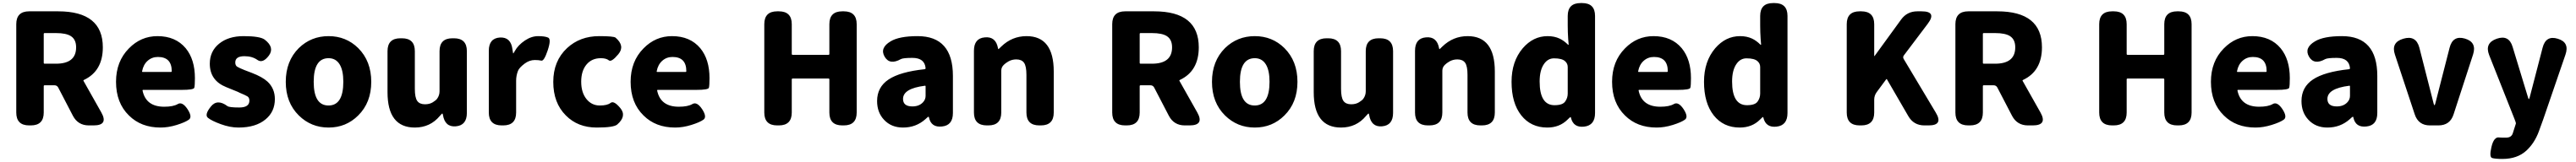

<svg xmlns="http://www.w3.org/2000/svg" viewBox="-20 -819 16786 1058"><path d="M170 0Q86 0 86 -84V-661Q86 -745 170 -745H359Q650 -745 650 -510Q650 -355 527 -297Q522 -295 524 -291L640 -85Q688 0 590 0H559Q488 0 455 -63L359 -248Q351 -262 335 -262H270Q265 -262 265 -257V-84Q265 0 181 0ZM265 -408Q265 -403 270 -403H345Q476 -403 476 -510Q476 -561 442 -583Q411 -603 345 -603H270Q265 -603 265 -598Z M1026 14Q899 14 820 -65Q736 -147 736 -285Q736 -418 820 -503Q898 -583 1006 -583Q1124 -583 1190 -504Q1250 -431 1250 -309Q1250 -260 1246 -246Q1242 -232 1165 -232H913Q908 -232 909 -227Q931 -122 1050 -122Q1109 -122 1138.5 -139.5Q1168 -157 1202 -106Q1235 -55 1210.5 -37.5Q1186 -20 1131.5 -3Q1077 14 1026 14ZM906 -354Q905 -349 910 -349H1094Q1099 -349 1099 -354Q1099 -447 1009 -447Q970 -447 942 -422Q914 -397 906 -354Z M1534 14Q1479 14 1419 -8Q1359 -30 1335 -49.5Q1311 -69 1353 -122Q1395 -176 1462 -126Q1474 -117 1539.5 -117Q1605 -117 1605 -162Q1605 -182 1591.5 -190Q1578 -198 1542 -213L1530 -219Q1492 -235 1454 -250Q1347 -293 1347 -403Q1347 -484 1407.5 -533.5Q1468 -583 1567 -583Q1675 -583 1705 -560Q1771 -509 1732 -456Q1692 -403 1657.5 -427.5Q1623 -452 1573 -452Q1513 -452 1513 -411Q1513 -391 1526 -383Q1539 -375 1574 -361L1621 -343Q1689 -317 1723 -286Q1771 -241 1771 -172Q1771 -90 1711 -40Q1647 14 1534 14Z M1927 -65Q1842 -149 1842 -284.5Q1842 -420 1927 -505Q2007 -583 2121 -583Q2235 -583 2314 -505Q2399 -420 2399 -284.5Q2399 -149 2314 -65Q2235 14 2121 14Q2007 14 1927 -65ZM2217 -285Q2217 -358 2194 -397Q2169 -439 2121 -439Q2024 -439 2024 -284.5Q2024 -130 2120.5 -130Q2217 -130 2217 -285Z M2683 14Q2505 14 2505 -217V-485Q2505 -569 2589 -569H2599Q2683 -569 2683 -485V-239Q2683 -182 2698.5 -160Q2714 -138 2749 -138Q2779 -138 2800 -151Q2821 -164 2828 -174Q2844 -196 2844 -223V-485Q2844 -569 2928 -569H2938Q3022 -569 3022 -485V-82Q3022 0 2950 6Q2879 12 2866 -69Q2864 -78 2862 -78Q2860 -78 2846 -62Q2783 14 2683 14Z M3249 0Q3165 0 3165 -84V-487Q3165 -569 3237 -574Q3309 -578 3319 -497L3322 -478Q3323 -470 3324.5 -470Q3326 -470 3334 -485Q3356 -525 3401 -555Q3443 -583 3486.5 -583Q3530 -583 3551.5 -573.5Q3573 -564 3549 -491Q3525 -419 3507.5 -423Q3490 -427 3465 -427Q3430 -427 3399 -404Q3363 -377 3355 -356Q3343 -325 3343 -292V-84Q3343 0 3259 0Z M3868 14Q3745 14 3667 -65Q3585 -147 3585 -284Q3585 -421 3675 -505Q3759 -583 3884 -583Q3979 -583 3991 -573Q4054 -519 4009 -465Q3964 -411 3947 -425Q3930 -439 3895 -439Q3836 -439 3801.5 -397.5Q3767 -356 3767 -285.5Q3767 -215 3801 -172.5Q3835 -130 3888 -130Q3937 -130 3958.5 -147Q3980 -164 4022 -113Q4065 -61 4002 -6Q3979 14 3868 14Z M4379 14Q4252 14 4173 -65Q4089 -147 4089 -285Q4089 -418 4173 -503Q4251 -583 4359 -583Q4477 -583 4543 -504Q4603 -431 4603 -309Q4603 -260 4599 -246Q4595 -232 4518 -232H4266Q4261 -232 4262 -227Q4284 -122 4403 -122Q4462 -122 4491.5 -139.5Q4521 -157 4555 -106Q4588 -55 4563.5 -37.5Q4539 -20 4484.5 -3Q4430 14 4379 14ZM4259 -354Q4258 -349 4263 -349H4447Q4452 -349 4452 -354Q4452 -447 4362 -447Q4323 -447 4295 -422Q4267 -397 4259 -354Z M5044 0Q4960 0 4960 -84V-661Q4960 -745 5044 -745H5055Q5139 -745 5139 -661V-466Q5139 -461 5144 -461H5379Q5384 -461 5384 -466V-661Q5384 -745 5468 -745H5478Q5562 -745 5562 -661V-84Q5562 0 5478 0H5468Q5384 0 5384 -84V-301Q5384 -306 5379 -306H5144Q5139 -306 5139 -301V-84Q5139 0 5055 0Z M5864 14Q5787 14 5740 -37Q5695 -85 5695 -159Q5695 -250 5770 -300Q5845 -350 6005 -367Q6011 -368 6011 -374Q6005 -441 5925 -441Q5865 -441 5850 -433Q5777 -392 5744 -449Q5711 -506 5783 -549Q5839 -583 5959 -583Q6189 -583 6189 -323V-81Q6189 0 6118 7Q6047 15 6033 -52Q6032 -57 6029.5 -57Q6027 -57 6009 -40Q5948 14 5864 14ZM5925 -124Q5969 -124 5994 -151Q6011 -169 6011 -193V-255Q6011 -260 6006 -259Q5864 -241 5864 -173Q5864 -124 5925 -124Z M6410 0Q6326 0 6326 -84V-487Q6326 -569 6397 -575Q6469 -582 6483 -503Q6484 -498 6485.5 -498Q6487 -498 6504 -515Q6574 -583 6669 -583Q6846 -583 6846 -352V-84Q6846 0 6762 0H6752Q6668 0 6668 -84V-330Q6668 -387 6652.5 -409Q6637 -431 6602 -431Q6574 -431 6551 -418Q6532 -407 6521 -396Q6504 -380 6504 -357V-84Q6504 0 6420 0Z M7311 0Q7227 0 7227 -84V-661Q7227 -745 7311 -745H7500Q7791 -745 7791 -510Q7791 -355 7668 -297Q7663 -295 7665 -291L7781 -85Q7829 0 7731 0H7700Q7629 0 7596 -63L7500 -248Q7492 -262 7476 -262H7411Q7406 -262 7406 -257V-84Q7406 0 7322 0ZM7406 -408Q7406 -403 7411 -403H7486Q7617 -403 7617 -510Q7617 -561 7583 -583Q7552 -603 7486 -603H7411Q7406 -603 7406 -598Z M7962 -65Q7877 -149 7877 -284.5Q7877 -420 7962 -505Q8042 -583 8156 -583Q8270 -583 8349 -505Q8434 -420 8434 -284.5Q8434 -149 8349 -65Q8270 14 8156 14Q8042 14 7962 -65ZM8252 -285Q8252 -358 8229 -397Q8204 -439 8156 -439Q8059 -439 8059 -284.5Q8059 -130 8155.5 -130Q8252 -130 8252 -285Z M8718 14Q8540 14 8540 -217V-485Q8540 -569 8624 -569H8634Q8718 -569 8718 -485V-239Q8718 -182 8733.5 -160Q8749 -138 8784 -138Q8814 -138 8835 -151Q8856 -164 8863 -174Q8879 -196 8879 -223V-485Q8879 -569 8963 -569H8973Q9057 -569 9057 -485V-82Q9057 0 8985 6Q8914 12 8901 -69Q8899 -78 8897 -78Q8895 -78 8881 -62Q8818 14 8718 14Z M9284 0Q9200 0 9200 -84V-487Q9200 -569 9271 -575Q9343 -582 9357 -503Q9358 -498 9359.5 -498Q9361 -498 9378 -515Q9448 -583 9543 -583Q9720 -583 9720 -352V-84Q9720 0 9636 0H9626Q9542 0 9542 -84V-330Q9542 -387 9526.5 -409Q9511 -431 9476 -431Q9448 -431 9425 -418Q9406 -407 9395 -396Q9378 -380 9378 -357V-84Q9378 0 9294 0Z M10062 14Q9955 14 9892 -66Q9829 -146 9829 -285Q9829 -418 9902 -504Q9970 -583 10064 -583Q10108 -583 10142 -567Q10170 -554 10197 -527Q10201 -524 10201 -529L10198 -565Q10195 -609 10195 -653V-715Q10195 -799 10279 -799H10289Q10373 -799 10373 -715V-81Q10373 0 10302 8Q10232 16 10216 -50Q10215 -55 10213 -55Q10211 -55 10194 -38Q10142 14 10062 14ZM10109 -132Q10163 -132 10179 -157Q10195 -180 10195 -208V-381Q10195 -404 10178 -419Q10158 -438 10106 -438Q10066 -438 10041 -402Q10012 -361 10012 -287Q10012 -132 10109 -132Z M10774 14Q10647 14 10568 -65Q10484 -147 10484 -285Q10484 -418 10568 -503Q10646 -583 10754 -583Q10872 -583 10938 -504Q10998 -431 10998 -309Q10998 -260 10994 -246Q10990 -232 10913 -232H10661Q10656 -232 10657 -227Q10679 -122 10798 -122Q10857 -122 10886.5 -139.5Q10916 -157 10950 -106Q10983 -55 10958.5 -37.5Q10934 -20 10879.5 -3Q10825 14 10774 14ZM10654 -354Q10653 -349 10658 -349H10842Q10847 -349 10847 -354Q10847 -447 10757 -447Q10718 -447 10690 -422Q10662 -397 10654 -354Z M11316 14Q11209 14 11146 -66Q11083 -146 11083 -285Q11083 -418 11156 -504Q11224 -583 11318 -583Q11362 -583 11396 -567Q11424 -554 11451 -527Q11455 -524 11455 -529L11452 -565Q11449 -609 11449 -653V-715Q11449 -799 11533 -799H11543Q11627 -799 11627 -715V-81Q11627 0 11556 8Q11486 16 11470 -50Q11469 -55 11467 -55Q11465 -55 11448 -38Q11396 14 11316 14ZM11363 -132Q11417 -132 11433 -157Q11449 -180 11449 -208V-381Q11449 -404 11432 -419Q11412 -438 11360 -438Q11320 -438 11295 -402Q11266 -361 11266 -287Q11266 -132 11363 -132Z M12097 0Q12013 0 12013 -84V-661Q12013 -745 12097 -745H12108Q12192 -745 12192 -661V-455Q12192 -450 12195 -454L12367 -691Q12406 -745 12473 -745H12501Q12602 -745 12541 -664L12385 -457Q12377 -446 12384 -434L12593 -84Q12644 0 12547 0H12519Q12449 0 12414 -61L12275 -301Q12273 -305 12270 -301L12208 -217Q12192 -195 12192 -168V-84Q12192 0 12108 0Z M12805 0Q12721 0 12721 -84V-661Q12721 -745 12805 -745H12994Q13285 -745 13285 -510Q13285 -355 13162 -297Q13157 -295 13159 -291L13275 -85Q13323 0 13225 0H13194Q13123 0 13090 -63L12994 -248Q12986 -262 12970 -262H12905Q12900 -262 12900 -257V-84Q12900 0 12816 0ZM12900 -408Q12900 -403 12905 -403H12980Q13111 -403 13111 -510Q13111 -561 13077 -583Q13046 -603 12980 -603H12905Q12900 -603 12900 -598Z M13742 0Q13658 0 13658 -84V-661Q13658 -745 13742 -745H13753Q13837 -745 13837 -661V-466Q13837 -461 13842 -461H14077Q14082 -461 14082 -466V-661Q14082 -745 14166 -745H14176Q14260 -745 14260 -661V-84Q14260 0 14176 0H14166Q14082 0 14082 -84V-301Q14082 -306 14077 -306H13842Q13837 -306 13837 -301V-84Q13837 0 13753 0Z M14676 14Q14549 14 14470 -65Q14386 -147 14386 -285Q14386 -418 14470 -503Q14548 -583 14656 -583Q14774 -583 14840 -504Q14900 -431 14900 -309Q14900 -260 14896 -246Q14892 -232 14815 -232H14563Q14558 -232 14559 -227Q14581 -122 14700 -122Q14759 -122 14788.5 -139.5Q14818 -157 14852 -106Q14885 -55 14860.5 -37.5Q14836 -20 14781.5 -3Q14727 14 14676 14ZM14556 -354Q14555 -349 14560 -349H14744Q14749 -349 14749 -354Q14749 -447 14659 -447Q14620 -447 14592 -422Q14564 -397 14556 -354Z M15145 14Q15068 14 15021 -37Q14976 -85 14976 -159Q14976 -250 15051 -300Q15126 -350 15286 -367Q15292 -368 15292 -374Q15286 -441 15206 -441Q15146 -441 15131 -433Q15058 -392 15025 -449Q14992 -506 15064 -549Q15120 -583 15240 -583Q15470 -583 15470 -323V-81Q15470 0 15399 7Q15328 15 15314 -52Q15313 -57 15310.5 -57Q15308 -57 15290 -40Q15229 14 15145 14ZM15206 -124Q15250 -124 15275 -151Q15292 -169 15292 -193V-255Q15292 -260 15287 -259Q15145 -241 15145 -173Q15145 -124 15206 -124Z M15813 0Q15738 0 15714 -72L15585 -462Q15558 -542 15639 -566Q15722 -591 15744 -508L15837 -143Q15840 -132 15842.5 -132Q15845 -132 15848 -143L15941 -507Q15962 -590 16041 -567Q16120 -544 16094 -463L15967 -72Q15944 0 15868 0Z M16285 219Q16239 219 16218.5 213Q16198 207 16214 140Q16230 72 16266 79Q16271 80 16309 80Q16344 80 16353 51Q16366 12 16373 -12Q16374 -17 16364 -42L16199 -459Q16168 -538 16248 -566Q16328 -594 16352 -512L16452 -183Q16455 -172 16457.5 -172Q16460 -172 16463 -183L16547 -507Q16568 -590 16646 -566Q16724 -543 16696 -462L16551 -39Q16537 1 16522 41Q16494 116 16441 165Q16382 219 16285 219Z"/></svg>

Font: Resource Han Rounded KR Heavy
Style: Regular
Weight: 900
Designer: Cyano Hao (round all glyphs); Ryoko NISHIZUKA 西塚涼子 (kana, bopomofo & ideographs); Paul D. Hunt (Latin, Greek & Cyrillic)
Foundry: Cyano Hao
Version: 0.990